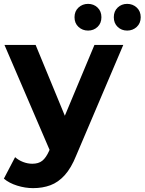

<svg xmlns="http://www.w3.org/2000/svg" viewBox="-23 -770 747 992"><path d="M148 202Q107 202 65.5 189Q24 176 -3 153L55 42Q73 58 96.5 67Q120 76 144 76Q176 76 195.5 60.5Q215 45 231 9L233 4L0 -538H161L312 -172L465 -538H614L371 33Q345 98 311.5 135Q278 172 237.5 187Q197 202 148 202ZM634 -612Q605 -612 585 -631Q565 -650 565 -681Q565 -712 585 -731Q605 -750 634 -750Q663 -750 683.5 -731Q704 -712 704 -681Q704 -650 683.5 -631Q663 -612 634 -612ZM432 -612Q403 -612 382.5 -631Q362 -650 362 -681Q362 -712 382.5 -731Q403 -750 432 -750Q461 -750 481 -731Q501 -712 501 -681Q501 -650 481 -631Q461 -612 432 -612Z"/></svg>

Font: Montserrat Z
Style: Bold
Weight: 700
Designer: Julieta Ulanovsky
Foundry: Julieta Ulanovsky
Version: Version 8.000